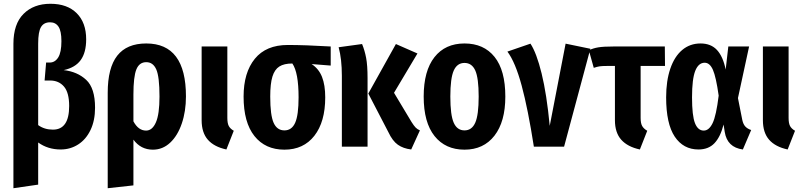

<svg xmlns="http://www.w3.org/2000/svg" viewBox="-20 -776 4249 1016"><path d="M483 -206Q483 -138 459 -88Q435 -38 393.5 -11.5Q352 15 301 15Q233 15 182 -22V201L51 220V-544Q51 -649 104.5 -702.5Q158 -756 247 -756Q336 -756 386 -706Q436 -656 436 -568Q436 -498 407 -458Q378 -418 317 -405Q389 -397 436 -353.5Q483 -310 483 -206ZM346 -215Q346 -286 318.5 -318Q291 -350 245 -350H216L224 -445H243Q271 -445 288 -472Q305 -499 305 -558Q305 -612 289.5 -635Q274 -658 245 -658Q212 -658 197 -633Q182 -608 182 -545V-114Q215 -90 260 -90Q346 -90 346 -215Z M964 -266Q964 -187 942 -122.5Q920 -58 880.5 -21Q841 16 789 16Q725 16 686 -37V205L550 220V-285Q550 -417 600.5 -481.5Q651 -546 754 -546Q964 -546 964 -266ZM824 -265Q824 -370 807 -408.5Q790 -447 754 -447Q717 -447 701.5 -408.5Q686 -370 686 -276V-134Q712 -85 753 -85Q786 -85 805 -128.5Q824 -172 824 -265Z M1183 -152Q1183 -124 1190.5 -109.5Q1198 -95 1217 -84L1178 15Q1113 1 1080 -36.5Q1047 -74 1047 -140V-530H1183Z M1730 -429 1629 -437Q1667 -412 1684 -369Q1701 -326 1701 -261Q1701 -131 1643.5 -57.5Q1586 16 1485 16Q1384 16 1326.5 -56Q1269 -128 1269 -265Q1269 -392 1328.5 -465Q1388 -538 1503 -538Q1594 -538 1730 -530ZM1560 -261Q1560 -392 1527 -440Q1483 -440 1458 -424Q1433 -408 1421.5 -370.5Q1410 -333 1410 -265Q1410 -166 1428 -126Q1446 -86 1485 -86Q1524 -86 1542 -126.5Q1560 -167 1560 -261Z M1925 -362V0H1789V-375Q1789 -463 1772 -526L1896 -543Q1910 -509 1917.5 -469.5Q1925 -430 1925 -362ZM2065 -285 2158 -130Q2170 -111 2179 -101.5Q2188 -92 2202 -86L2156 15Q2114 10 2085.5 -10Q2057 -30 2035 -77L1929 -281L2075 -543L2189 -493Z M2654 -265Q2654 -132 2596.5 -58Q2539 16 2438 16Q2337 16 2279.5 -56Q2222 -128 2222 -265Q2222 -401 2279 -473.5Q2336 -546 2438 -546Q2540 -546 2597 -475Q2654 -404 2654 -265ZM2363 -265Q2363 -167 2381 -126.5Q2399 -86 2438 -86Q2477 -86 2495 -127Q2513 -168 2513 -265Q2513 -363 2495 -403Q2477 -443 2438 -443Q2399 -443 2381 -402.5Q2363 -362 2363 -265Z M2889 -110 2973 -545 3104 -518 2965 0H2805Q2774 -199 2740.5 -323Q2707 -447 2665 -503L2787 -545Q2819 -497 2846 -387.5Q2873 -278 2889 -110Z M3405 -84 3366 15Q3301 1 3267.5 -36.5Q3234 -74 3234 -140V-427H3193Q3166 -427 3153 -425Q3140 -423 3122 -417L3096 -510Q3119 -521 3146.5 -525.5Q3174 -530 3227 -530H3498L3499 -427H3370V-152Q3370 -124 3378 -109.5Q3386 -95 3405 -84Z M3820 -408 3834 -530H3944L3885 -257L3908 -141Q3913 -118 3924.5 -106Q3936 -94 3955 -88L3911 15Q3828 4 3815 -78L3809 -117Q3792 -51 3760.5 -18Q3729 15 3676 15Q3596 15 3550.5 -53Q3505 -121 3505 -261Q3505 -348 3527 -412.5Q3549 -477 3590 -511.5Q3631 -546 3687 -546Q3742 -546 3774 -511.5Q3806 -477 3820 -408ZM3642 -261Q3642 -164 3657.5 -124.5Q3673 -85 3704 -85Q3732 -85 3751 -124.5Q3770 -164 3783 -270Q3769 -369 3752.5 -406.5Q3736 -444 3709 -444Q3676 -444 3659 -401Q3642 -358 3642 -261Z M4153 -152Q4153 -124 4160.5 -109.5Q4168 -95 4187 -84L4148 15Q4083 1 4050 -36.5Q4017 -74 4017 -140V-530H4153Z"/></svg>

Font: Fira Sans Extra Condensed SemiBold
Style: Regular
Weight: 600
Width: 1
Designer: Carrois Corporate & Edenspiekermann AG
Foundry: Carrois Corporate GbR & Edenspiekermann AG
Version: Version 4.203